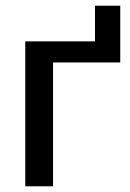

<svg xmlns="http://www.w3.org/2000/svg" viewBox="-20 -653 455 673"><path d="M401.5 -633V-434H166V0H68.5V-508H313V-633Z"/></svg>

Font: Lato 2
Style: Regular
Weight: 500
Designer: Lukasz Dziedzic with Adam Twardoch and Botio Nikoltchev
Foundry: tyPoland Lukasz Dziedzic
Version: Version 2.015; 2015-08-06; http://www.latofonts.com/